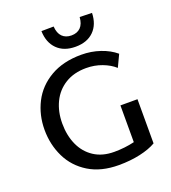

<svg xmlns="http://www.w3.org/2000/svg" viewBox="-162 -1031 1038 1164"><g transform="rotate(-20 356.5 -448.5)"><path d="M53 0ZM646 -323V-38Q605 -14 542 0Q479 14 405 14Q290 14 211 -34.5Q132 -83 92.5 -164Q53 -245 53 -341Q53 -436 94 -516.5Q135 -597 217.5 -645Q300 -693 417 -693Q481 -693 538.5 -673.5Q596 -654 636 -620L599 -542Q567 -571 519 -589Q471 -607 417 -607Q338 -607 281.5 -572Q225 -537 196 -476.5Q167 -416 167 -340Q167 -263 194.5 -202Q222 -141 275.5 -106Q329 -71 405 -71Q474 -71 536 -86V-323ZM240 -910 319 -911Q322 -867 344 -845Q366 -823 403 -823Q440 -823 462 -845Q484 -867 487 -911L566 -909Q564 -835 521 -792.5Q478 -750 403 -750Q328 -750 285 -793Q242 -836 240 -910Z"/></g></svg>

Font: Martel Sans SemiBold
Style: Regular
Weight: 600
Designer: Dan Reynolds and Mathieu Réguer
Foundry: Dan Reynolds and Mathieu Réguer
Version: Version 1.002; ttfautohint (v1.1) -l 5 -r 5 -G 72 -x 0 -D la